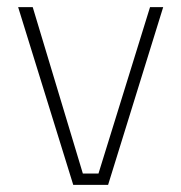

<svg xmlns="http://www.w3.org/2000/svg" viewBox="-20 -520 510 540"><path d="M31 -500H72L213 -32H257L402 -500H439L284 0H186Z"/></svg>

Font: Cairo ExtraLight
Style: Regular
Weight: 275
Designer: Mohamed Gaber, Accademia di Belle Arti di Urbino and others
Foundry: Kief Type Foundry, Accademia di Belle Arti di Urbino and others
Version: Version 3.011